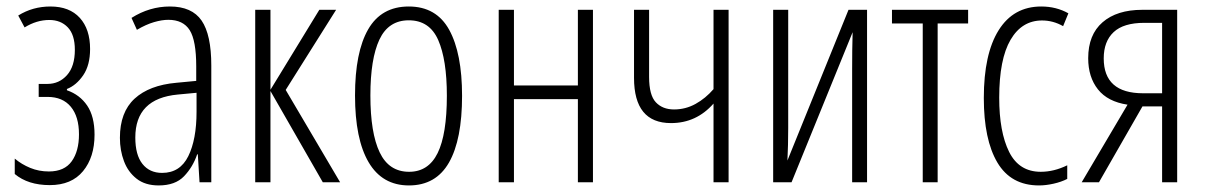

<svg xmlns="http://www.w3.org/2000/svg" viewBox="-20 -561 3712 591"><path d="M135.3 -541Q193.8 -541 225.6 -506.1Q257.3 -471.2 257.3 -410.2Q257.3 -360.4 236.1 -329.3Q214.8 -298.3 186 -287.1V-283.2Q225.6 -269.5 248.3 -236.1Q271 -202.6 271 -146.5Q271 -77.1 235.6 -34.2Q200.2 8.8 133.3 8.8Q66.4 8.8 25.4 -25.4V-72.8Q46.4 -55.2 73 -44.2Q99.6 -33.2 130.4 -33.2Q178.2 -33.2 200.7 -64.5Q223.1 -95.7 223.1 -147.5Q223.1 -202.1 198 -232.4Q172.9 -262.7 126.5 -262.7H99.1V-302.7H126Q162.1 -302.7 186.3 -329.8Q210.4 -356.9 210.4 -407.7Q210.4 -454.1 188.7 -476.8Q167 -499.5 131.8 -499.5Q92.8 -499.5 55.7 -476.6L36.1 -513.2Q80.6 -541 135.3 -541Z M502.9 -541Q570.8 -541 600.6 -497.6Q630.4 -454.1 630.4 -359.4V0H594.2L588.9 -85.9H586.9Q573.7 -46.9 546.6 -18.6Q519.5 9.8 468.3 9.8Q426.8 9.8 400.4 -11Q374 -31.7 361.6 -64.9Q349.1 -98.1 349.1 -136.7Q349.1 -215.8 394.3 -257.3Q439.5 -298.8 522.9 -306.2L584 -312V-356.9Q584 -436 564 -468Q543.9 -500 498 -500Q478.5 -500 454.1 -492.9Q429.7 -485.8 401.4 -469.2L384.8 -505.9Q440.4 -541 502.9 -541ZM585 -275.4 527.3 -270Q396.5 -257.8 396.5 -137.7Q396.5 -84 418.5 -56.4Q440.4 -28.8 479 -28.8Q534.2 -28.8 559.6 -80.3Q585 -131.8 585 -217.3Z M962.9 -530.8H1014.6L859.4 -284.2L1026.9 0H973.6L812.5 -280.8V0H765.6V-530.8H812.5V-284.7Z M1402.3 -266.1Q1402.3 -131.3 1362.1 -60.8Q1321.8 9.8 1238.8 9.8Q1156.7 9.8 1114.7 -61.5Q1072.8 -132.8 1072.8 -267.1Q1072.8 -400.4 1113.3 -470.7Q1153.8 -541 1238.3 -541Q1323.2 -541 1362.8 -469Q1402.3 -397 1402.3 -266.1ZM1120.1 -267.1Q1120.1 -151.9 1148.7 -92Q1177.2 -32.2 1239.3 -32.2Q1298.8 -32.2 1327.1 -89.8Q1355.5 -147.5 1355.5 -266.6Q1355.5 -377 1328.9 -437.7Q1302.2 -498.5 1238.3 -498.5Q1175.8 -498.5 1147.9 -439.2Q1120.1 -379.9 1120.1 -267.1Z M1562 -530.8V-297.9H1758.8V-530.8H1805.2V0H1758.8V-255.9H1562V0H1515.1V-530.8Z M1978 -530.8V-324.2Q1978 -268.1 1998.8 -246.1Q2019.5 -224.1 2054.7 -224.1Q2090.3 -224.1 2121.1 -241.2Q2151.9 -258.3 2176.3 -286.6V-530.8H2222.7V0H2176.3V-242.2Q2123.5 -182.1 2045.4 -182.1Q1931.6 -182.1 1931.6 -321.3V-530.8Z M2406.2 -530.8V-167Q2406.2 -114.7 2403.8 -66.9L2591.8 -530.8H2648.9V0H2603V-347.2Q2603 -375.5 2603.3 -404.8Q2603.5 -434.1 2604.5 -461.9L2416.5 0H2359.9V-530.8Z M2960 -488.8H2866.2V0H2820.3V-488.8H2725.6V-530.8H2960Z M3178.2 9.8Q3091.8 9.8 3050 -60.8Q3008.3 -131.3 3008.3 -259.3Q3008.3 -395 3054 -468Q3099.6 -541 3185.1 -541Q3231.4 -541 3268.6 -520L3252.4 -480.5Q3221.7 -498 3187.5 -498Q3125.5 -498 3090.6 -438.5Q3055.7 -378.9 3055.7 -260.3Q3055.7 -154.8 3086.2 -93.5Q3116.7 -32.2 3183.6 -32.2Q3224.1 -32.2 3265.1 -52.2V-10.3Q3247.1 -1 3223.1 4.4Q3199.2 9.8 3178.2 9.8Z M3362.8 0H3309.6L3450.7 -238.8Q3389.6 -248 3359.6 -285.9Q3329.6 -323.7 3329.6 -381.8Q3329.6 -454.1 3373.8 -492.4Q3418 -530.8 3496.1 -530.8H3603.5V0H3557.1V-233.4H3496.6ZM3377.4 -381.3Q3377.4 -273.9 3498.5 -273.9H3557.1V-490.7H3502.4Q3438.5 -490.7 3408 -462.2Q3377.4 -433.6 3377.4 -381.3Z"/></svg>

Font: Open Sans Condensed Light
Style: Regular
Weight: 300
Width: 3
Designer: Monotype Design Team
Foundry: Monotype Imaging Inc.
Version: Version 3.003; ttfautohint (v1.8.4)